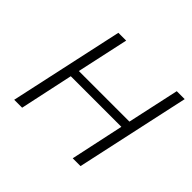

<svg xmlns="http://www.w3.org/2000/svg" viewBox="-153 -851 1044 1044"><g transform="rotate(45 369.0 -329.0)"><path d="M661 -658H722L579 0H519L585 -308H196L130 0H69L212 -658H272L207 -359H596Z"/></g></svg>

Font: EauTest Semilight
Style: Italic
Weight: 300
Italic angle: -12°
Designer: Christian Thalmann (Catharsis Fonts)
Version: Version 0.001;PS 000.001;hotconv 1.0.88;makeotf.lib2.5.64775